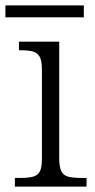

<svg xmlns="http://www.w3.org/2000/svg" viewBox="-28 -690 350 710"><path d="M27 0V-32H47Q76 -32 93.5 -36.5Q111 -41 119 -55.5Q127 -70 127 -102V-433Q127 -466 118.5 -480.5Q110 -495 94 -499.5Q78 -504 52 -504H42V-536H191V-105Q191 -72 199 -56.5Q207 -41 225 -36.5Q243 -32 272 -32H292V0ZM-8 -626V-670H282V-626Z"/></svg>

Font: Noto Serif Hebrew Light
Style: Regular
Weight: 300
Version: Version 2.003